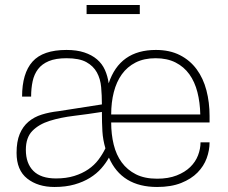

<svg xmlns="http://www.w3.org/2000/svg" viewBox="-20 -737 907 765"><path d="M606 8Q465 8 414 -109Q402 -87 383.5 -66Q365 -45 338.5 -28.5Q312 -12 277 -2Q242 8 197 8Q131 8 88.5 -25.5Q46 -59 46 -128Q46 -173 58.5 -203Q71 -233 93.5 -252Q116 -271 146.5 -280.5Q177 -290 213 -294L386 -321Q386 -357 383 -390Q380 -423 366 -448.5Q352 -474 324 -489.5Q296 -505 245 -505Q202 -505 174.5 -493.5Q147 -482 131.5 -461.5Q116 -441 110 -413Q104 -385 104 -352H68Q68 -445 109.5 -491.5Q151 -538 245 -538Q286 -538 316 -528Q346 -518 366.5 -500.5Q387 -483 398 -458.5Q409 -434 413 -405Q457 -538 601 -538Q656 -538 696.5 -517.5Q737 -497 763.5 -461Q790 -425 802.5 -377Q815 -329 815 -275V-249H423Q423 -202 433 -161Q443 -120 465 -90Q487 -60 521.5 -42.5Q556 -25 606 -25Q651 -25 684 -38Q717 -51 738 -71.5Q759 -92 769 -118Q779 -144 779 -170H815Q815 -138 803.5 -106.5Q792 -75 767 -49.5Q742 -24 702 -8Q662 8 606 8ZM778 -281Q777 -329 766.5 -370Q756 -411 734.5 -441Q713 -471 679.5 -488Q646 -505 600 -505Q554 -505 520.5 -488Q487 -471 465.5 -441Q444 -411 433.5 -370Q423 -329 423 -281ZM203 -26Q244 -26 276 -36Q308 -46 332 -62.5Q356 -79 372.5 -101Q389 -123 400 -146Q390 -180 388 -214Q386 -248 386 -291Q329 -282 275 -275.5Q221 -269 178 -255.5Q135 -242 109 -215.5Q83 -189 83 -140Q83 -86 113 -56Q143 -26 203 -26ZM537 -681H325V-717H537Z"/></svg>

Font: Tanohe Sans ExtraLight
Style: Regular
Weight: 250
Designer: Village Type and Design LLC & Cristiano Sobral
Foundry: Cooper Hewitt Smithsonian Design Museum
Version: Version 1.00;September 29, 2021;FontCreator 13.0.0.2655 64-b